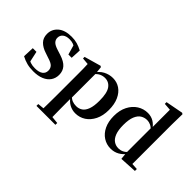

<svg xmlns="http://www.w3.org/2000/svg" viewBox="-142 -1334 2109 2109"><g transform="rotate(45 912.0 -280.0)"><path d="M232.3 16.2Q177.6 16.2 132.7 4.5Q87.8 -7.2 44.9 -30.3L50.2 -160.4H107.1L137.6 -20.6L89.6 -26V-62Q121.7 -41.1 151.9 -30.7Q182.2 -20.4 222.8 -20.4Q283.1 -20.4 314.7 -43Q346.2 -65.7 346.2 -107.2Q346.2 -140.9 325.7 -164Q305.1 -187.1 244.5 -204.9L188.7 -223.9Q123.9 -244.5 86.7 -282.6Q49.5 -320.7 49.5 -382Q49.5 -455.6 105.2 -503.8Q160.9 -551.9 264.2 -551.9Q312.5 -551.9 351.9 -540.7Q391.2 -529.5 433.1 -507.2L427.1 -387.7H376.1L337.6 -521.5L380 -507.8V-477Q349.7 -497.5 325.1 -506.7Q300.5 -515.8 266.8 -515.8Q217 -515.8 188.6 -493.1Q160.2 -470.4 160.2 -431.8Q160.2 -401.6 181.6 -379.1Q202.9 -356.6 259.8 -339.1L315.9 -321.1Q393.8 -296.3 428.4 -256.6Q463.1 -217 463.1 -158.3Q463.1 -105.4 435.8 -66.1Q408.4 -26.7 357 -5.3Q305.6 16.2 232.3 16.2Z M526.9 259.3V230.8L636 220.1H715.4L821.1 230.8V259.3ZM599.4 259.3Q600.4 217.3 600.9 174.2Q601.4 131 601.9 89.9Q602.4 48.8 602.4 13.8V-308.7Q602.4 -358.5 601.9 -393Q601.4 -427.5 599.4 -463.8L520.2 -470.7V-495.2L714.2 -550.4L727.2 -540.9L735.8 -460.8L737.1 -455V-75.6L735.4 -63V13Q735.4 47.8 735.9 89.3Q736.4 130.8 736.9 174Q737.4 217.3 738.4 259.3ZM885.1 16.2Q837 16.2 793.7 -6.7Q750.4 -29.6 714.3 -82.3H702.1L720.6 -97.8Q748.5 -67.8 775.5 -57.3Q802.6 -46.7 837.1 -46.7Q877.7 -46.7 909.3 -67.9Q940.8 -89.1 958.9 -138.2Q977 -187.4 977 -270.1Q977 -389.4 940.9 -440.1Q904.8 -490.8 842.6 -490.8Q811.3 -490.8 781.4 -477.5Q751.5 -464.2 714 -421.1L699.1 -437.5H707.5Q745.3 -497.6 796.7 -524.8Q848.1 -551.9 905.6 -551.9Q967.4 -551.9 1015.9 -519.1Q1064.5 -486.2 1093.2 -423.5Q1121.9 -360.9 1121.9 -271.4Q1121.9 -182.3 1090 -117.9Q1058.1 -53.5 1004.7 -18.6Q951.3 16.2 885.1 16.2Z M1434.5 16.2Q1370 16.2 1317.9 -17.7Q1265.7 -51.5 1235.6 -114.2Q1205.6 -176.8 1205.6 -263.1Q1205.6 -352.4 1238.9 -417.2Q1272.2 -482 1327.4 -517Q1382.7 -551.9 1448.5 -551.9Q1498.9 -551.9 1539.4 -528.1Q1579.8 -504.4 1613.8 -453.6H1623.1L1606.3 -436.8Q1578.9 -465.9 1552.3 -478.3Q1525.7 -490.8 1497.9 -490.8Q1457.2 -490.8 1423.5 -469.9Q1389.9 -449.1 1369.6 -400.1Q1349.4 -351.2 1349.4 -267.7Q1349.4 -188.6 1368.1 -139.8Q1386.9 -91.1 1419.4 -68.9Q1451.9 -46.7 1492.3 -46.7Q1523.5 -46.7 1550.5 -59.4Q1577.5 -72.1 1603.8 -100.9L1622.6 -80.8H1612.1Q1578.8 -34.5 1534 -9.1Q1489.1 16.2 1434.5 16.2ZM1598 11.2 1588.7 -81.1V-83.3V-457.2L1593.4 -468.4V-747.1L1508.4 -753.3V-780.3L1711.9 -819L1726.2 -810L1723.2 -652.7V-34.7L1797.1 -29.9V0Z"/></g></svg>

Font: Noto Serif HK ExtraLight
Style: Regular
Weight: 200
Designer: Ryoko NISHIZUKA 西塚涼子 (kana & ideographs); Frank Grießhammer (Latin, Greek & Cyrillic); Wenlong ZHANG 张文龙 (bopomofo); San
Foundry: Adobe
Version: Version 2.002-H1;hotconv 1.1.0;makeotfexe 2.6.0